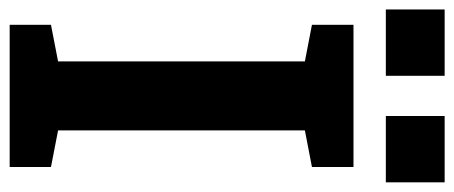

<svg xmlns="http://www.w3.org/2000/svg" viewBox="-295 -648 939 397"><g transform="rotate(90 174.5 -449.5)"><path d="M27.3 0V-85.4L103 -100.1V-610.4L27.3 -625V-710.9H321.3V-625L245.6 -610.4V-100.1L321.3 -85.4V0ZM215.8 -777.8V-899.4H353V-777.8ZM-4.4 -777.8V-899.4H132.8V-777.8Z"/></g></svg>

Font: Robotiche
Style: Bold
Weight: 700
Designer: Google
Version: Version 2.001